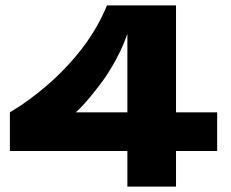

<svg xmlns="http://www.w3.org/2000/svg" viewBox="-20 -691 854 711"><path d="M376 -670.9H631.8V-274.9H784.2V-131.8H631.8V0H451.7V-131.8H16.6V-274.9Q16.6 -274.9 57.6 -300.8Q190.9 -391.6 282.2 -509.3Q342.8 -588.4 376 -670.9ZM260.7 -274.9H451.7V-565.4Q435.5 -518.6 409.9 -471.2Q384.3 -423.8 359.4 -390.1Q334.5 -356.4 311.8 -329.3Q289.1 -302.2 274.9 -288.6Z"/></svg>

Font: REH Gaming
Style: Gaming
Weight: 700
Designer: Astigmatic (AOETI)
Foundry: Astigmatic (AOETI)
Version: Version 1.001 2011